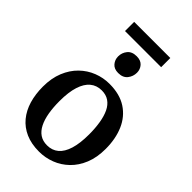

<svg xmlns="http://www.w3.org/2000/svg" viewBox="-276 -1032 1140 1140"><g transform="rotate(45 294.0 -462.0)"><path d="M31.5 -278.5Q31.5 -349.5 53.8 -404Q76 -458.5 114 -495.5Q152 -532.5 200 -551.2Q248 -570 300 -570Q386.5 -570 443.5 -532.8Q500.5 -495.5 528.8 -430.2Q557 -365 557 -280.5Q557 -208.5 534.8 -154Q512.5 -99.5 474.5 -62.8Q436.5 -26 388.2 -7.5Q340 11 288 11Q223.5 11 175.2 -10.2Q127 -31.5 95 -70.2Q63 -109 47.2 -162Q31.5 -215 31.5 -278.5ZM295.5 -49Q337.5 -49 366.8 -73.5Q396 -98 411.2 -147.5Q426.5 -197 426.5 -272Q426.5 -324.5 419.2 -368.2Q412 -412 396.8 -443.8Q381.5 -475.5 356.2 -492.8Q331 -510 295 -510Q253 -510 223.2 -485.5Q193.5 -461 177.8 -411.8Q162 -362.5 162 -287Q162 -234 169.5 -190.2Q177 -146.5 193 -114.8Q209 -83 234.2 -66Q259.5 -49 295.5 -49ZM290 -651.5Q256 -651.5 238.2 -672.5Q220.5 -693.5 220.5 -721Q220.5 -752.5 239.8 -776.2Q259 -800 298 -800H299Q333 -800 350.8 -779.8Q368.5 -759.5 368.5 -732Q368.5 -700.5 349.2 -676Q330 -651.5 291 -651.5ZM446.5 -933.5V-856.5H143V-933.5Z"/></g></svg>

Font: Merriweather SemiBold
Style: Regular
Weight: 600
Version: Version 2.100